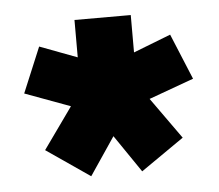

<svg xmlns="http://www.w3.org/2000/svg" viewBox="-36 -738 497 435"><g transform="rotate(-5 212.0 -521.0)"><path d="M56 -411 123 -505 20 -543 63 -646 148 -614V-699H276V-614L361 -647L404 -543L302 -506L369 -412L271 -344L213 -429L155 -343Z"/></g></svg>

Font: Readiness ExtraBold
Style: Regular
Weight: 800
Designer: Katatrad Team
Foundry: CadsonDemak
Version: Version 1.00;January 16, 2020;FontCreator 12.0.0.2550 64-bit